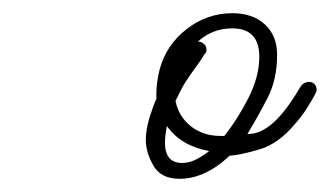

<svg xmlns="http://www.w3.org/2000/svg" viewBox="-20 -738 500 291"><path d="M252 -467Q224 -467 212.5 -487Q201 -507 201 -526Q201 -542 207 -561Q213 -580 217 -588V-596Q217 -613 222 -633Q232 -670 263 -694Q294 -718 332 -718Q363 -718 381.5 -701Q400 -684 400 -655Q400 -618 386 -590.5Q372 -563 355 -535H357Q394 -535 435 -606Q437 -609 439.5 -611Q442 -613 447 -614Q459 -614 460 -602Q460 -600 458 -596Q454 -588 445.5 -574.5Q437 -561 427 -550Q402 -520 373 -511.5Q344 -503 328 -502Q291 -467 252 -467ZM314 -532H320Q340 -557 356.5 -589.5Q373 -622 373 -652Q373 -695 332 -695Q302 -695 280 -675Q285 -675 289 -671.5Q293 -668 293 -663Q293 -659 291 -657Q291 -656 290 -656Q284 -646 278 -638Q270 -627 263 -616.5Q256 -606 250 -593Q249 -591 248 -589Q247 -587 246 -585Q251 -561 269.5 -546.5Q288 -532 314 -532ZM256 -491Q267 -491 277.5 -496.5Q288 -502 297 -509Q254 -517 233 -547Q230 -532 230 -522Q230 -491 256 -491Z"/></svg>

Font: Ms Madi
Style: Regular
Weight: 400
Designer: Robert E. Leuschke
Foundry: Robert E. Leuschke
Version: Version 1.010; ttfautohint (v1.8.3)